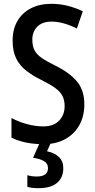

<svg xmlns="http://www.w3.org/2000/svg" viewBox="-20 -744 499 1004"><path d="M421 -198Q421 -136 394.5 -89Q368 -42 320 -16Q272 10 207 10Q159 10 117 1.5Q75 -7 40 -24V-127Q77 -107 121 -95Q165 -83 206 -83Q261 -83 289.5 -113.5Q318 -144 318 -189Q318 -220 306.5 -242.5Q295 -265 268.5 -284Q242 -303 196 -326Q151 -348 117 -374.5Q83 -401 64.5 -438.5Q46 -476 46 -533Q46 -591 71 -634Q96 -677 141.5 -700.5Q187 -724 248 -724Q295 -724 336.5 -713Q378 -702 413 -685L382 -595Q348 -612 314.5 -621.5Q281 -631 249 -631Q201 -631 175 -604.5Q149 -578 149 -537Q149 -504 160 -482Q171 -460 197.5 -441.5Q224 -423 269 -401Q344 -364 382.5 -318Q421 -272 421 -198ZM311 135Q311 185 278 212.5Q245 240 182 240Q145 240 123 233V172Q145 179 172 179Q231 179 231 135Q231 111 210 98.5Q189 86 153 81L189 0H247L226 47Q265 55 288 77Q311 99 311 135Z"/></svg>

Font: Noto Sans Condensed Medium
Style: Regular
Weight: 500
Width: 3
Designer: Monotype Design Team
Foundry: Monotype Imaging Inc.
Version: Version 2.013; ttfautohint (v1.8.4.7-5d5b)